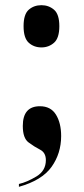

<svg xmlns="http://www.w3.org/2000/svg" viewBox="-20 -565 324 741"><path d="M140 -382Q168 -382 188.5 -400Q209 -418 209 -464Q209 -510 188.5 -527.5Q168 -545 140 -545Q111 -545 91 -527.5Q71 -510 71 -464Q71 -418 91 -400Q111 -382 140 -382ZM53 156Q142 131 179 79Q216 27 216 -40Q216 -90 196 -122.5Q176 -155 134 -155Q68 -155 68 -79Q68 -32 90 -15.5Q112 1 134.5 12.5Q157 24 157 53Q157 94 120.5 116Q84 138 53 145Z"/></svg>

Font: Noto Serif Display SemiCondensed Extra
Style: Regular
Weight: 800
Width: 4
Designer: Monotype Design Team
Foundry: Monotype Imaging Inc.
Version: Version 1.900